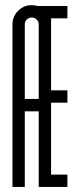

<svg xmlns="http://www.w3.org/2000/svg" viewBox="-20 -738 309 758"><path d="M181.6 -48.7H246.1V0H181.6H132.9V-298.6H77.9V0H29.2Q29.2 0 29.2 -641.4Q29.2 -673.1 51.4 -695.3Q73.7 -717.6 105.4 -717.6Q116.6 -717.6 127.9 -714.3H246.1V-665.6H181.6V-641.4V-381.5H246.1V-332.8H181.6ZM132.9 -347.4V-641.4Q132.9 -653.1 124.7 -661Q116.6 -668.9 105.4 -668.9Q93.7 -668.9 85.8 -661Q77.9 -653.1 77.9 -641.4V-347.4Z"/></svg>

Font: Marapfhont
Style: Book
Weight: 400
Version: Version 0.15